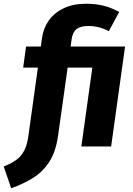

<svg xmlns="http://www.w3.org/2000/svg" viewBox="-101 -779 708 1021"><path d="M356.3 -759.1Q409.2 -759.1 451 -748.2Q492.8 -737.4 532.9 -715.4L477.7 -613.4Q448.9 -628.1 422.5 -634.5Q396.1 -640.9 370.4 -640.9Q326.8 -640.9 305.8 -624Q284.7 -607 279.7 -569L208.1 -59.6Q196.2 27.4 161.3 81.2Q126.4 135 74.8 167Q23.3 199.1 -41.6 222.1L-81.2 106.3Q-43.3 91.6 -16.8 73.1Q9.7 54.6 26.3 24.5Q42.8 -5.5 49.5 -53.1L122.7 -578.6Q130 -630.4 159.2 -671Q188.4 -711.7 238.3 -735.4Q288.3 -759.1 356.3 -759.1ZM403.4 -419.6H22.3L37.5 -531.6H436.4ZM405.6 -531.6H564L490 0H331.6Z"/></svg>

Font: Fira Sans Variable
Style: Italic
Weight: 397
Italic angle: -8°
Designer: Carrois Corporate & Edenspiekermann AG
Foundry: Carrois Corporate GbR & Edenspiekermann AG
Version: Version 4.202